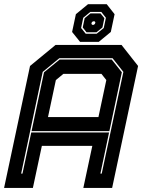

<svg xmlns="http://www.w3.org/2000/svg" viewBox="-37 -920 701 940"><path d="M-17 0 110 -597 235 -700H558L639 -597L512 0H371L415 -206H168L124 0ZM66.5 -70H73L116 -271.5H497L454.5 -70H461L567 -568L514 -635H253.5L172 -568ZM198 -347H445L483.5 -528L459.5 -558.5H273.5L236.5 -528ZM117.5 -278 178.5 -566 255 -628.5H510L559.5 -566L498.5 -278ZM355 -715 316 -763.5 334.5 -850.5 394 -899.5H485.5L524 -850.5L505.5 -763.5L446.5 -715ZM382.5 -755H436.5L471 -783L481.5 -833L459 -861.5H405L370.5 -833L360 -783ZM386.5 -762 368 -785.5 377.5 -831 406 -854.5H455L474 -831L464.5 -785.5L435.5 -762ZM414 -798.5H422.5L428 -803.5L430 -811L426.5 -815.5H418L412.5 -811L410.5 -803.5Z"/></svg>

Font: Tourney Thin ExtraBold
Style: Italic
Weight: 800
Italic angle: -12°
Version: Version 1.015